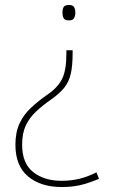

<svg xmlns="http://www.w3.org/2000/svg" viewBox="-20 -560 453 772"><path d="M272 -346Q272 -297 265 -265Q258 -233 240 -209.5Q222 -186 187 -161Q151 -136 124.5 -111Q98 -86 83.5 -55Q69 -24 69 22Q69 97 113.5 132Q158 167 228 167Q265 167 298.5 159Q332 151 368 133L378 159Q335 177 302 184.5Q269 192 228 192Q144 192 93 149.5Q42 107 42 22Q42 -28 58.5 -63.5Q75 -99 105 -127Q135 -155 174 -182Q213 -209 230 -243.5Q247 -278 247 -346V-358H272ZM283 -509Q283 -497 278 -487.5Q273 -478 258 -478Q240 -478 235.5 -487.5Q231 -497 231 -509Q231 -522 235.5 -531Q240 -540 258 -540Q273 -540 278 -531Q283 -522 283 -509Z"/></svg>

Font: Noto Sans Kannada Thin
Style: Regular
Weight: 100
Designer: Jelle Bosma - Monotype Design Team
Foundry: Monotype Imaging Inc.
Version: Version 2.005; ttfautohint (v1.8.4.7-5d5b)